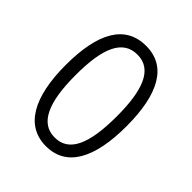

<svg xmlns="http://www.w3.org/2000/svg" viewBox="-161 -639 747 747"><g transform="rotate(45 212.0 -266.0)"><path d="M380 -267C380 -443 326 -542 213 -542C98 -542 44 -445 44 -268C44 -91 101 10 213 10C326 10 380 -90 380 -267ZM99 -268C99 -416 132 -494 213 -494C294 -494 326 -413 326 -267C326 -112 291 -38 213 -38C134 -38 99 -117 99 -268Z"/></g></svg>

Font: Noto Sans Kannada ExtraCondensed Light
Style: Regular
Weight: 300
Width: 2
Designer: Jelle Bosma - Monotype Design Team
Foundry: Monotype Imaging Inc.
Version: Version 2.005